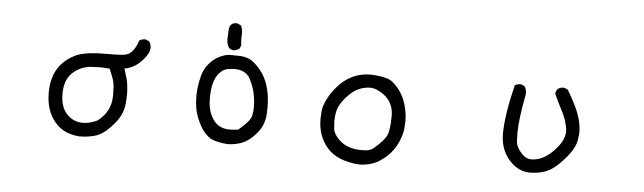

<svg xmlns="http://www.w3.org/2000/svg" viewBox="-47 -857 3593 1071"><g transform="rotate(5 1750.0 -321.5)"><path d="M419 21Q332 14 285 -41Q229 -104 229 -207Q229 -368 366 -429Q417 -451 539 -451H573Q614 -451 638.5 -456.5Q663 -462 680.5 -486.5Q698 -511 706 -540Q720 -550 737 -550H743L763 -540Q773 -525 773 -505Q773 -470 725 -423Q687 -386 638 -378Q647 -351 654 -326Q664 -290 665 -239Q665 -216 662 -182.5Q659 -149 643.5 -117Q628 -85 588 -43.5Q548 -2 507 9.5Q466 21 419 21ZM432 -56Q472 -56 515 -77Q554 -108 571 -144Q588 -180 588 -225Q588 -245 586.5 -269.5Q585 -294 576 -319.5Q567 -345 556 -370Q526 -373 498 -373Q481 -373 450 -371Q388 -365 345 -322Q306 -283 306 -207Q306 -127 350 -88Q385 -56 432 -56Z M1252 -8Q1215 -10 1181 -19Q1116 -34 1075 -131Q1051 -185 1051 -261Q1051 -281 1054 -308Q1057 -335 1066.5 -373Q1076 -411 1101 -441.5Q1126 -472 1159.5 -488.5Q1193 -505 1220 -505Q1246 -505 1274 -504Q1302 -503 1327.5 -492Q1353 -481 1389 -439Q1452 -364 1452 -231Q1452 -225 1451 -195Q1450 -165 1437.5 -133.5Q1425 -102 1392.5 -68.5Q1360 -35 1326 -22.5Q1292 -10 1252 -8ZM1251 -90Q1272 -90 1300 -94Q1364 -147 1371 -178Q1376 -201 1376 -229Q1376 -273 1364 -319Q1353 -356 1337 -385Q1312 -429 1249 -429Q1237 -429 1211.5 -425Q1186 -421 1164 -395Q1127 -352 1127 -255Q1127 -198 1145 -161Q1177 -90 1251 -90ZM1236 -532Q1221 -534 1209 -544Q1196 -564 1196 -589Q1196 -598 1198 -641Q1200 -684 1238 -684H1244L1265 -674Q1274 -654 1274 -630L1273 -601Q1273 -582 1276 -563L1267 -544Q1252 -534 1236 -532Z M1987 41Q1865 32 1808.5 -33Q1752 -98 1752 -193Q1752 -203 1754 -235Q1756 -267 1780 -312.5Q1804 -358 1845 -398Q1914 -464 2011 -464Q2023 -464 2051 -461Q2079 -458 2105.5 -450Q2132 -442 2165 -403Q2198 -364 2213 -308Q2225 -263 2225 -222Q2225 -211 2222.5 -180Q2220 -149 2200 -102.5Q2180 -56 2141.5 -21Q2103 14 2066.5 27.5Q2030 41 1987 41ZM1993 -40Q1999 -40 2020.5 -41Q2042 -42 2063 -58Q2117 -104 2131.5 -135Q2146 -166 2146 -246Q2146 -320 2088 -362Q2048 -391 2012 -391Q1985 -391 1951.5 -378Q1918 -365 1881.5 -323.5Q1845 -282 1836 -245Q1830 -219 1830 -190Q1830 -177 1832.5 -147.5Q1835 -118 1866 -87Q1912 -40 1993 -40Z M2942 3Q2883 3 2838 -40Q2773 -102 2773 -199Q2773 -303 2815 -474Q2827 -483 2844 -483H2851L2870 -474Q2881 -458 2881 -437L2880 -425Q2853 -285 2853 -212Q2853 -198 2854.5 -165Q2856 -132 2887 -99Q2912 -71 2943 -71Q3005 -71 3064 -130Q3123 -189 3123 -244Q3123 -260 3114.5 -291.5Q3106 -323 3084.5 -364Q3063 -405 3044 -448Q3049 -485 3086 -485H3093L3112 -476Q3138 -433 3160 -388Q3197 -309 3197 -247Q3197 -231 3192.5 -202Q3188 -173 3167.5 -140Q3147 -107 3104.5 -64Q3062 -21 3017 -8Q2982 3 2942 3Z"/></g></svg>

Font: Xiaolai SC
Style: Regular
Weight: 400
Designer: Nozomi Seto 瀬戸のぞみ
Version: Version 3.11;December 4, 2020;FontCreator 13.0.0.2613 64-bit